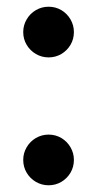

<svg xmlns="http://www.w3.org/2000/svg" viewBox="-20 -549 294 577"><path d="M49.8 -452.6Q49.8 -473.1 60.1 -490.7Q70.3 -508.3 87.9 -518.6Q105.5 -528.8 126 -528.8Q147 -528.8 164.3 -518.6Q181.6 -508.3 191.9 -490.7Q202.1 -473.1 202.1 -452.6Q202.1 -431.6 191.9 -414.3Q181.6 -397 164.3 -386.7Q147 -376.5 126 -376.5Q105.5 -376.5 87.9 -386.7Q70.3 -397 60.1 -414.3Q49.8 -431.6 49.8 -452.6ZM49.8 -68.4Q49.8 -88.9 60.1 -106.4Q70.3 -124 87.9 -134.3Q105.5 -144.5 126 -144.5Q147 -144.5 164.3 -134.3Q181.6 -124 191.9 -106.4Q202.1 -88.9 202.1 -68.4Q202.1 -47.4 191.9 -30Q181.6 -12.7 164.3 -2.4Q147 7.8 126 7.8Q105.5 7.8 87.9 -2.4Q70.3 -12.7 60.1 -30Q49.8 -47.4 49.8 -68.4Z"/></svg>

Font: Reddit Sans Strawberry SemiBold
Style: Regular
Weight: 600
Designer: Stephen Hutchings
Foundry: Reddit
Version: Version 1.013